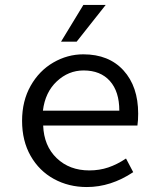

<svg xmlns="http://www.w3.org/2000/svg" viewBox="-20 -741 640 774"><path d="M69 -254Q69 -334 103.5 -395Q138 -456 195 -489Q252 -522 316 -522Q419 -522 478 -457Q537 -392 537 -283Q537 -255 534 -235H154Q157 -153 208.5 -103.5Q260 -54 340 -54Q381 -54 416.5 -66Q452 -78 488 -102L517 -47Q427 13 330 13Q257 13 197.5 -19.5Q138 -52 103.5 -112.5Q69 -173 69 -254ZM461 -295Q461 -372 423 -414.5Q385 -457 317 -457Q256 -457 209 -413Q162 -369 153 -295ZM316 -721H406L289 -573H226Z"/></svg>

Font: Office Code Pro
Style: Regular
Weight: 400
Designer: Nathan Rutzky & Paul D. Hunt
Foundry: Adobe Systems Incorporated
Version: Version 1.004